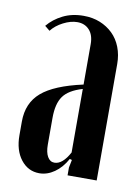

<svg xmlns="http://www.w3.org/2000/svg" viewBox="-65 -549 440 604"><g transform="rotate(10 154.5 -247.0)"><path d="M20 -142Q20 -201 60 -235.5Q100 -270 191 -290V-419Q191 -448 176.5 -464Q162 -480 138 -480Q117 -480 93.5 -468Q70 -456 56 -438L40 -451Q59 -474 88 -488.5Q117 -503 154 -503Q183 -503 206.5 -493.5Q230 -484 247.5 -467Q265 -450 274.5 -425.5Q284 -401 284 -372V0H191V-25L196 -50L189 -52Q173 -23 150 -7Q127 9 102 9Q66 9 43 -20.5Q20 -50 20 -98ZM143 -32Q169 -32 191 -73V-276Q147 -263 130 -239Q113 -215 113 -170V-84Q113 -60 121 -46Q129 -32 143 -32Z"/></g></svg>

Font: Moniqa Narrow Heading
Style: Bold
Weight: 700
Width: 4
Designer: Rajesh Rajput
Foundry: Rajesh Rajput
Version: Version 1.000